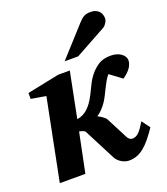

<svg xmlns="http://www.w3.org/2000/svg" viewBox="-137 -829 813 937"><g transform="rotate(-20 269.5 -361.0)"><path d="M536.1 -448.2Q536.1 -431.2 523.4 -411.9Q510.7 -392.6 482.9 -373L420.9 -418.9Q410.6 -407.2 401.9 -391.8Q393.1 -376.5 385 -360.1Q377 -343.8 368.9 -327.6Q360.8 -311.5 352.1 -297.9Q340.8 -281.2 327.4 -267.1Q314 -252.9 299.8 -244.1Q312.5 -237.8 325 -229Q337.4 -220.2 341.8 -211.9L398.9 -101.1Q402.8 -93.3 409.4 -88.1Q416 -83 422.9 -83Q431.6 -83 439.7 -85.9Q447.8 -88.9 455.8 -96.2Q463.9 -103.5 472.9 -116Q481.9 -128.4 493.2 -147.9L524.9 -105Q504.4 -74.7 486.3 -52.7Q468.3 -30.8 450.4 -16.4Q432.6 -2 413.6 5.1Q394.5 12.2 372.1 12.2Q363.3 12.2 353.3 9.3Q343.3 6.3 334 0.7Q324.7 -4.9 317.1 -12.5Q309.6 -20 305.2 -28.8L221.2 -191.9Q219.7 -194.8 216.1 -196.8Q212.4 -198.7 208 -200.4Q203.6 -202.1 199 -203.1Q194.3 -204.1 190.9 -205.1L148.9 0H16.1L100.1 -421.9L22.9 -435.1V-465.8L189.9 -500H250L203.1 -264.2Q235.4 -269.5 258.1 -290.5Q280.8 -311.5 297.9 -344.2Q306.6 -359.4 314 -375.7Q321.3 -392.1 330.1 -408.4Q338.9 -424.8 350.8 -440.9Q362.8 -457 380.9 -472.2Q388.7 -478.5 396.7 -483.6Q404.8 -488.8 414.3 -492.4Q423.8 -496.1 435.5 -498Q447.3 -500 462.9 -500Q478 -500 491.2 -496.1Q504.4 -492.2 514.4 -485.4Q524.4 -478.5 530.3 -469Q536.1 -459.5 536.1 -448.2ZM499 -681.2Q499 -676.3 497.1 -670.2Q495.1 -664.1 491.5 -658.2Q487.8 -652.3 483.2 -647.2Q478.5 -642.1 472.7 -639.2L312 -550.8H241.7L378.9 -702.1Q387.2 -711.4 394.3 -717.5Q401.4 -723.6 408.7 -727.3Q416 -731 423.8 -732.4Q431.6 -733.9 441.9 -733.9Q458 -733.9 469 -729Q480 -724.1 486.6 -716.6Q493.2 -709 496.1 -699.5Q499 -689.9 499 -681.2Z"/></g></svg>

Font: Charis SIL
Style: Bold Italic
Weight: 700
Italic angle: -11°
Foundry: SIL International
Version: Version 4.112